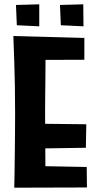

<svg xmlns="http://www.w3.org/2000/svg" viewBox="-20 -869 452 890"><path d="M46 1Q46 1 46.5 -18Q47 -37 47.5 -71Q48 -105 48.5 -148.5Q49 -192 49.5 -241.5Q50 -291 50 -342Q50 -406 49 -470Q48 -534 46 -586.5Q44 -639 43 -670.5Q42 -702 42 -702L192 -688Q192 -688 191.5 -663.5Q191 -639 191 -599.5Q191 -560 190.5 -513Q190 -466 189.5 -421Q189 -376 189 -341Q189 -306 189.5 -261Q190 -216 190 -171Q190 -126 190.5 -88Q191 -50 191.5 -26.5Q192 -3 192 -3ZM46 1 114 -100 382 -95 383 0ZM110 -180V-296L380 -293L378 -184ZM101 -591 42 -702 371 -693V-592ZM54 -846 162 -849V-747L58 -752ZM258 -846 366 -849 367 -747 262 -752Z"/></svg>

Font: Truculenta Black
Style: Regular
Weight: 900
Version: Version 1.002